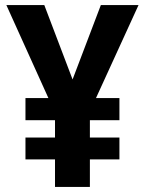

<svg xmlns="http://www.w3.org/2000/svg" viewBox="-20 -734 571 754"><path d="M265 -422 376 -714H524L357 -349H449V-262H333V-194H449V-108H333V0H196V-108H80V-194H196V-262H80V-349H170L5 -714H154Z"/></svg>

Font: Noto Sans Gujarati SemiCondensed
Style: Bold
Weight: 700
Width: 4
Designer: Jelle Bosma - Monotype Design Team, Universal Thirst
Foundry: Monotype Imaging Inc.
Version: Version 2.106; ttfautohint (v1.8.4.7-5d5b)